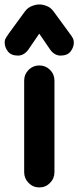

<svg xmlns="http://www.w3.org/2000/svg" viewBox="-36 -812 343 842"><path d="M136.5 10Q108.8 10 89.4 -9.8Q70 -29.5 70 -57V-458.8Q70 -486.2 89.4 -505.6Q108.8 -525 136.5 -525Q164 -525 183.4 -505.6Q202.8 -486.2 202.8 -458.8V-57Q202.8 -29.5 183.4 -9.8Q164 10 136.5 10ZM42.8 -568.2Q12.5 -568.2 -1.5 -586.6Q-15.5 -605 -15.5 -625.5Q-15.5 -636.5 -10 -646Q-4.5 -655.5 1.8 -664L73 -761.5Q85.5 -778.5 103.8 -785.5Q122 -792.5 136.5 -792.5Q151.8 -792.5 169.4 -785.5Q187 -778.5 199.2 -761.5L270.5 -664Q277.8 -654.8 282.8 -645.6Q287.8 -636.5 287.8 -625.5Q287.8 -605 273.8 -586.6Q259.8 -568.2 229.5 -568.2Q216.2 -568.2 204.5 -575.1Q192.8 -582 184.5 -593.8L88.8 -733.5H183.5L87.8 -593.8Q79.5 -582 67.8 -575.1Q56 -568.2 42.8 -568.2Z"/></svg>

Font: National Park
Style: Regular
Weight: 400
Designer: Andrea Herstowski, Ben Hoepner
Version: Version 1.009